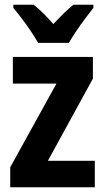

<svg xmlns="http://www.w3.org/2000/svg" viewBox="-20 -786 440 806"><path d="M378 0H23V-84L217 -435H34V-547H370V-456L181 -111H378ZM140 -606Q129 -626 110.5 -653.5Q92 -681 72 -707.5Q52 -734 36 -753V-766H121Q141 -751 161.5 -730.5Q182 -710 204 -685Q249 -734 288 -766H372V-753Q357 -734 337.5 -708Q318 -682 299.5 -654.5Q281 -627 269 -606Z"/></svg>

Font: Noto Sans Khmer UI Condensed
Style: Bold
Weight: 700
Width: 3
Designer: Danh Hong and the Monotype Design Team
Foundry: Monotype Imaging Inc.
Version: Version 2.002; ttfautohint (v1.8.4.7-5d5b)